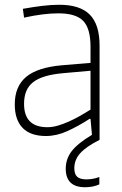

<svg xmlns="http://www.w3.org/2000/svg" viewBox="-20 -566 512 806"><path d="M337 220Q256 220 256 142Q256 101 281 68.5Q306 36 366 0L360 -67H356Q308 -36 262.5 -15.5Q217 5 173 5Q108 5 75 -29Q42 -63 42 -128Q42 -203 89.5 -243Q137 -283 240 -292L360 -302V-370Q360 -446 329.5 -478Q299 -510 225 -510Q163 -510 81 -492L76 -529Q121 -537 158.5 -541.5Q196 -546 229 -546Q316 -546 357 -504.5Q398 -463 398 -375V21Q341 50 316.5 77.5Q292 105 292 140Q292 165 304 176Q316 187 343 187Q371 187 397 177V208Q371 220 337 220ZM179 -32Q200 -32 222.5 -38.5Q245 -45 268.5 -55.5Q292 -66 315 -79Q338 -92 360 -106V-269L247 -259Q201 -255 169.5 -245.5Q138 -236 118.5 -220.5Q99 -205 90 -182.5Q81 -160 81 -130Q81 -32 179 -32Z"/></svg>

Font: Encode Sans Narrow
Style: Thin
Weight: 250
Designer: Pablo Impallari, Andres Torresi
Foundry: Pablo Impallari, Andres Torresi
Version: Version 1.000; ttfautohint (v1.00) -l 8 -r 50 -G 200 -x 14 -